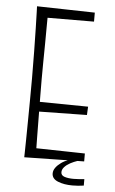

<svg xmlns="http://www.w3.org/2000/svg" viewBox="-56 -738 535 892"><g transform="rotate(5 211.0 -291.5)"><path d="M82 5Q82 5 82.5 -17Q83 -39 83.5 -76Q84 -113 84.5 -160.5Q85 -208 85.5 -261Q86 -314 86 -365Q86 -429 85 -489Q84 -549 83 -596.5Q82 -644 81 -671.5Q80 -699 80 -699L134 -688Q134 -688 133.5 -666Q133 -644 133 -608Q133 -572 132.5 -528.5Q132 -485 131.5 -442Q131 -399 131 -364Q131 -329 131.5 -282.5Q132 -236 132.5 -187Q133 -138 133.5 -96Q134 -54 134.5 -28Q135 -2 135 -2ZM82 5 119 -42 361 -37V0ZM107 -212V-258L357 -255L355 -216ZM109 -650 80 -699 350 -693V-651ZM316 116Q277 116 248.5 104.5Q220 93 220 68Q220 54 229.5 41Q239 28 254.5 17Q270 6 290 -1L331 0Q313 6 297 14.5Q281 23 270.5 34.5Q260 46 260 59Q260 74 277 79.5Q294 85 319 85Q330 85 344.5 84Q359 83 369 82V112Q356 114 342.5 115Q329 116 316 116Z"/></g></svg>

Font: Truculenta ExtraLight
Style: Regular
Weight: 250
Version: Version 1.002